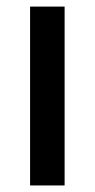

<svg xmlns="http://www.w3.org/2000/svg" viewBox="-20 -566 289 586"><path d="M71.8 0V-545.9H177.2V0Z"/></svg>

Font: Inter V
Style: Weight 500 Optical size 14.0
Weight: 500
Designer: Rasmus Andersson
Foundry: rsms
Version: Version 4.000;git-4fc901f